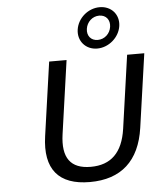

<svg xmlns="http://www.w3.org/2000/svg" viewBox="-65 -1067 935 1132"><g transform="rotate(-5 403.0 -501.0)"><path d="M421.4 9.8C606 9.8 716.3 -88.9 744.1 -282.7L806.2 -718.8H704.6L643.1 -285.6C623 -146 553.2 -79.1 434.1 -79.1C314.9 -79.1 264.6 -146 284.7 -285.6L346.2 -718.8H243.2L181.2 -282.7C153.3 -88.9 236.3 9.8 421.4 9.8ZM532.7 -770.5C601.1 -770.5 663.6 -824.7 673.3 -891.6C683.1 -959.5 635.7 -1012.2 567.4 -1012.2C499 -1012.2 437 -959.5 427.2 -891.6C417.5 -824.7 464.4 -770.5 532.7 -770.5ZM540 -820.8C499.5 -820.8 475.6 -851.1 481.4 -891.6C487.3 -932.1 520 -962.9 560.5 -962.9C601.1 -962.9 625 -932.1 619.1 -891.6C613.3 -851.1 580.6 -820.8 540 -820.8Z"/></g></svg>

Font: Winston
Style: Italic
Weight: 400
Italic angle: -8.13011°
Designer: Vernon Adams, Kim Jin-seong, David Berlow, Cristiano Sobral
Foundry: The Winston Project Authors
Version: Version 3.004